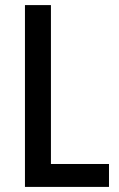

<svg xmlns="http://www.w3.org/2000/svg" viewBox="-20 -734 468 754"><path d="M78 0V-714H180V-90H408V0Z"/></svg>

Font: Noto Sans Arabic UI Cn Md
Style: Regular
Weight: 500
Width: 3
Designer: Monotype Design Team, Nadine Chahine and Nizar Qandah
Foundry: Monotype Imaging Inc.
Version: Version 2.010; ttfautohint (v1.8.4.7-5d5b)